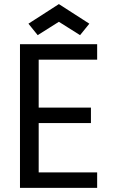

<svg xmlns="http://www.w3.org/2000/svg" viewBox="-20 -913 553 933"><path d="M168 -390.1H421.9V-314.9H168V-75.2H452.1V0H77.1V-698.2H452.1V-623H168ZM118.2 -797.9 266.1 -893.1 414.1 -797.9 369.1 -742.2 266.1 -807.1 163.1 -742.2Z"/></svg>

Font: PoppinsZ
Style: Regular
Weight: 400
Designer: Ninad Kale (Devanagari), Jonny Pinhorn (Latin)
Foundry: Indian Type Foundry
Version: Version 3.002;FEAKit 1.0